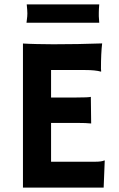

<svg xmlns="http://www.w3.org/2000/svg" viewBox="-20 -850 541 870"><path d="M410.6 -117.2Q440.9 -117.2 452.6 -123L454.6 -122.6L449.7 0H84V-652.8Q97.2 -651.9 113.3 -651.4L147.5 -650.4Q181.6 -649.4 221.7 -649.4Q333.5 -649.4 442.9 -653.3Q437.5 -610.4 437.5 -538.6Q437.5 -530.8 438.5 -526.9L437.5 -525.4Q412.1 -532.7 365.2 -532.7H211.4V-408.2H327.1Q380.9 -408.2 391.6 -411.1L393.1 -290.5Q369.6 -293 332.5 -293H211.4V-117.2ZM429.7 -830.1Q427.7 -805.7 427.7 -793V-776.4Q427.7 -772.5 429.7 -747.1H100.1L101.6 -759.8Q104 -775.9 104 -789.1Q104 -802.2 101.1 -830.1Z"/></svg>

Font: HammersmithOne
Style: Regular
Weight: 400
Designer: Nicole Fally
Foundry: Nicole Fally
Version: Version 1.003